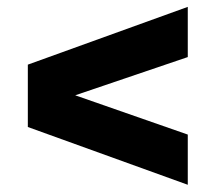

<svg xmlns="http://www.w3.org/2000/svg" viewBox="-20 -652 612 545"><path d="M513 -127.5 59 -291.5V-468.5L513 -632.5V-490L193.5 -381.5L513 -270Z"/></svg>

Font: Encode Sans Semi Expanded ExtraBold
Style: Regular
Weight: 800
Width: 6
Designer: Multiple Designers
Foundry: Impallari Type
Version: Version 3.000; ttfautohint (v1.8.3) -l 8 -r 50 -G 200 -x 14 